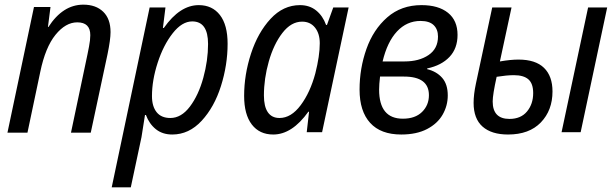

<svg xmlns="http://www.w3.org/2000/svg" viewBox="-20 -568 2646 825"><path d="M126 -538H197L186 -452H188Q250 -548 338 -548Q392 -548 423.5 -517.5Q455 -487 455 -430Q455 -398 442 -335L370 2H285L356 -335Q357 -340 362.5 -368Q368 -396 368 -417Q368 -472 312 -472Q262 -472 218.5 -418.5Q175 -365 153 -259L98 2H12Z M623 -536H691L680 -448H684Q753 -546 834 -546Q892 -546 925 -503.5Q958 -461 958 -380Q958 -289 929.5 -198.5Q901 -108 846.5 -49Q792 10 720 10Q678 10 649.5 -13Q621 -36 607 -74H603Q594 -13 588 21L542 237H460ZM874 -379Q874 -476 806 -476Q762 -476 722 -425Q682 -374 657.5 -298.5Q633 -223 633 -155Q633 -111 653 -86Q673 -61 712 -61Q759 -61 796 -110Q833 -159 853.5 -233.5Q874 -308 874 -379Z M1029 -156Q1029 -247 1058.5 -337.5Q1088 -428 1142.5 -487Q1197 -546 1269 -546Q1310 -546 1338.5 -523Q1367 -500 1381 -461H1385L1412 -536H1478L1364 0H1298L1308 -88H1305Q1235 10 1154 10Q1095 10 1062 -33Q1029 -76 1029 -156ZM1335 -253Q1354 -328 1354 -382Q1354 -424 1333.5 -449.5Q1313 -475 1278 -475Q1231 -475 1193.5 -426.5Q1156 -378 1135 -304Q1114 -230 1114 -158Q1114 -110 1131 -85.5Q1148 -61 1181 -61Q1231 -61 1272 -116Q1313 -171 1335 -253Z M1525 -183Q1525 -274 1554.5 -357.5Q1584 -441 1644 -493.5Q1704 -546 1791 -546Q1864 -546 1905 -513Q1946 -480 1946 -418Q1946 -360 1911.5 -323.5Q1877 -287 1816 -274L1815 -271Q1856 -261 1880 -233.5Q1904 -206 1904 -158Q1904 -114 1882 -75.5Q1860 -37 1815 -13.5Q1770 10 1704 10Q1616 10 1570.5 -40Q1525 -90 1525 -183ZM1718 -304Q1781 -304 1821.5 -331.5Q1862 -359 1862 -411Q1862 -442 1843.5 -460Q1825 -478 1787 -478Q1728 -478 1686 -433Q1644 -388 1624 -304ZM1823 -159Q1823 -239 1716 -239H1613Q1609 -205 1609 -183Q1609 -58 1711 -58Q1764 -58 1793.5 -87Q1823 -116 1823 -159Z M2015 -126Q2015 -162 2025 -209L2095 -536H2178L2128 -304Q2174 -312 2208 -312Q2281 -312 2317.5 -276.5Q2354 -241 2354 -175Q2354 -94 2304 -42Q2254 10 2163 10Q2092 10 2053.5 -24Q2015 -58 2015 -126ZM2507 -536H2589L2475 0H2393ZM2271 -168Q2271 -209 2250.5 -227Q2230 -245 2188 -245Q2158 -245 2114 -238Q2097 -161 2097 -132Q2097 -57 2169 -57Q2218 -57 2244.5 -89Q2271 -121 2271 -168Z"/></svg>

Font: Noto Sans UI Narrow
Style: Italic
Weight: 400
Width: 4
Italic angle: -12°
Designer: Monotype Design Team
Foundry: Monotype Imaging Inc.
Version: Version 1.001